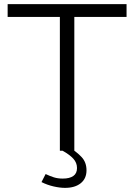

<svg xmlns="http://www.w3.org/2000/svg" viewBox="-20 -730 650 930"><path d="M593 -648H340V0H270V-648H17V-710H593ZM295 180Q270 180 239.5 173Q209 166 181 152L201 113Q222 123 241 129Q260 135 284 135Q317 135 335 122.5Q353 110 353 84Q353 58 335 38.5Q317 19 283 0L312 -19Q351 5 375 30.5Q399 56 399 95Q399 135 371 157.5Q343 180 295 180Z"/></svg>

Font: Raleway Thin
Style: Regular
Weight: 400
Version: Version 4.026